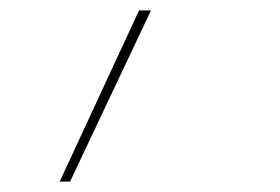

<svg xmlns="http://www.w3.org/2000/svg" viewBox="-20 -116 540 370"><path d="M95 234 248 -96H271L115 234Z"/></svg>

Font: Iosevka SS04 Thin Oblique
Style: Regular
Weight: 100
Italic angle: -9°
Monospace: yes
Designer: Belleve Invis
Foundry: Belleve Invis
Version: Version 19.0.0; ttfautohint (v1.8.4)